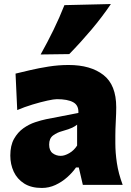

<svg xmlns="http://www.w3.org/2000/svg" viewBox="-20 -911 646 946"><path d="M186 15.1Q133.8 15.1 99.1 -6.8Q64.5 -28.8 47.6 -65.2Q30.8 -101.6 30.8 -144.5Q30.8 -194.3 49.1 -226.8Q67.4 -259.3 95.2 -279.1Q123 -298.8 153.3 -308.8Q183.6 -318.8 207.5 -323.7L366.2 -354.5Q368.2 -392.1 340.8 -407.2Q313.5 -422.4 259.8 -422.4Q246.1 -422.4 213.4 -415.3Q180.7 -408.2 140.4 -396Q100.1 -383.8 64.9 -368.7L56.6 -548.3Q85.4 -555.2 127.7 -565.2Q169.9 -575.2 219.2 -583Q268.6 -590.8 318.4 -590.8Q426.3 -590.8 489.5 -541.7Q552.7 -492.7 552.7 -382.3Q552.7 -354 550.5 -313.5Q548.3 -272.9 548.3 -242.7V-204.6Q548.3 -159.2 555.9 -107.9Q563.5 -56.6 584.5 0H388.2L368.2 -85.9H354.5Q336.9 -60.5 310.8 -37.4Q284.7 -14.2 252.9 0.5Q221.2 15.1 186 15.1ZM279.3 -143.1Q298.3 -143.1 321.5 -156.5Q344.7 -169.9 359.9 -193.8V-296.9Q350.6 -289.1 336.2 -282Q321.8 -274.9 285.6 -264.6Q261.7 -258.3 241.9 -243.9Q222.2 -229.5 222.2 -198.7Q222.2 -168.9 239.5 -156Q256.8 -143.1 279.3 -143.1ZM180.2 -642.6Q214.4 -703.6 243.9 -764.2Q273.4 -824.7 297.4 -885.7L526.4 -891.1Q483.4 -827.6 431.2 -765.6Q378.9 -703.6 321.3 -644.5Z"/></svg>

Font: Pinar-DS1-FD ExtraBold
Style: Regular
Weight: 800
Designer: Amin Abedi
Version: Version 2.000